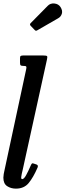

<svg xmlns="http://www.w3.org/2000/svg" viewBox="-24 -1110 389 1142"><path d="M255 -754.5 111 -100Q109 -93.5 105.5 -76.5Q102 -59.5 102 -56Q102 -44.5 107.5 -44.5Q118.5 -44.5 131.2 -67.8Q144 -91 160 -128Q163.5 -135.5 166.5 -137.8Q169.5 -140 177 -137L193.5 -131.5Q205 -127 199.5 -113.5Q174 -54.5 146.5 -21.2Q119 12 70.5 12Q41 12 18.5 -2.8Q-4 -17.5 -4 -53.5Q-4 -62 -1.8 -75.2Q0.5 -88.5 3 -98.5L132 -699.5Q134.5 -711 131.8 -714.5Q129 -718 117 -718H115.5Q102.5 -718 98.8 -721.5Q95 -725 95 -738V-763.5Q95 -774.5 99.2 -777.2Q103.5 -780 114 -780H233Q253 -780 256 -775.8Q259 -771.5 255 -754.5ZM336 -1068Q349.5 -1046.5 343.8 -1028.2Q338 -1010 321.5 -1001L200 -931Q193.5 -927 190 -927Q186.5 -927 181 -933L158.5 -956.5Q150.5 -965 158.5 -972.5L259.5 -1075Q275 -1091.5 299.2 -1089.2Q323.5 -1087 336 -1068Z"/></svg>

Font: Besley* Condensed Medium
Style: Italic
Weight: 500
Width: 3
Italic angle: -13°
Designer: Owen Earl
Foundry: indestructible type*
Version: Version 3.000; ttfautohint (v1.8.3)